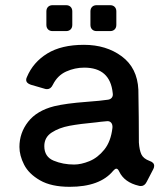

<svg xmlns="http://www.w3.org/2000/svg" viewBox="-20 -708 650 741"><path d="M557 -87Q575 -81 575 -68Q575 -62 572 -56L546 -6Q538 10 524 10Q519 10 516 9Q460 -4 440 -46Q435 -57 429 -57Q424 -57 417 -49Q366 13 249 13Q178 13 134.5 -12Q91 -37 73 -72.5Q55 -108 55 -141Q55 -195 88.5 -238Q122 -281 189 -298Q234 -309 315 -315Q369 -319 395 -323Q406 -324 411.5 -331Q417 -338 415 -349Q405 -447 305 -447Q269 -447 235.5 -432Q202 -417 184 -381Q176 -364 162 -364Q157 -364 154 -365L99 -381Q81 -387 81 -400Q81 -405 84 -411Q108 -468 162.5 -501.5Q217 -535 304 -535Q390 -535 450 -490.5Q510 -446 514 -362Q515 -322 515.5 -255Q516 -188 516 -158Q518 -129 525.5 -112.5Q533 -96 557 -87ZM414 -215Q415 -228 408.5 -235Q402 -242 390 -240Q366 -238 353 -236Q288 -230 248 -222.5Q208 -215 179.5 -196.5Q151 -178 151 -144Q151 -103 187 -88Q223 -73 266 -73Q293 -73 325 -86Q357 -99 382.5 -130.5Q408 -162 414 -215ZM235 -588H183Q172 -588 165.5 -594.5Q159 -601 159 -612V-664Q159 -675 165.5 -681.5Q172 -688 183 -688H235Q246 -688 252.5 -681.5Q259 -675 259 -664V-612Q259 -601 252.5 -594.5Q246 -588 235 -588ZM405 -588H353Q342 -588 335.5 -594.5Q329 -601 329 -612V-664Q329 -675 335.5 -681.5Q342 -688 353 -688H405Q416 -688 422.5 -681.5Q429 -675 429 -664V-612Q429 -601 422.5 -594.5Q416 -588 405 -588Z"/></svg>

Font: Shippori Gochic B2 Bold
Style: Regular
Weight: 700
Designer: FONTDASU
Foundry: FONTDASU / Google Inc. / but / Adobe
Version: Version 1.130